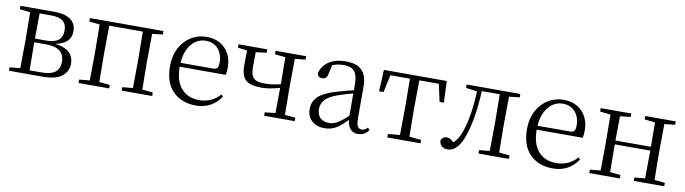

<svg xmlns="http://www.w3.org/2000/svg" viewBox="-30 -1002 5318 1491"><g transform="rotate(10 2629.0 -256.0)"><path d="M45 -27 128 -35 130 -227V-285L128 -476L45 -485V-512H311Q399 -512 442 -479.5Q485 -447 485 -388Q485 -291 362 -268Q510 -251 510 -135Q510 -77 462 -38.5Q414 0 313 0H45ZM416 -384Q416 -432 386.5 -456Q357 -480 293 -480H202L200 -281H290Q354 -281 385 -306Q416 -331 416 -384ZM202 -31H299Q438 -31 438 -139Q438 -252 292 -252H200V-227Z M1173 -512V-485L1090 -475L1088 -285V-227L1090 -36L1174 -27V0H933V-27L1016 -35L1018 -227V-285L1016 -480H751L749 -285V-227L751 -36L835 -27V0H593V-27L676 -35L678 -227V-285L676 -476L593 -485V-512Z M1270 -254Q1270 -335 1302.5 -396.5Q1335 -458 1390.5 -492Q1446 -526 1512 -526Q1574 -526 1619.5 -499.5Q1665 -473 1689.5 -426.5Q1714 -380 1714 -321Q1714 -285 1708 -261H1345Q1346 -146 1398 -89Q1450 -32 1538 -32Q1638 -32 1702 -105L1717 -91Q1646 14 1520 14Q1407 14 1338.5 -54.5Q1270 -123 1270 -254ZM1645 -346Q1645 -412 1609 -453.5Q1573 -495 1510 -495Q1467 -495 1431 -470.5Q1395 -446 1372.5 -400Q1350 -354 1346 -292H1603Q1627 -292 1636 -304.5Q1645 -317 1645 -346Z M2298 -512V-485L2215 -476L2213 -285V-227L2215 -35L2298 -27V0H2057V-27L2140 -36L2142 -235Q2062 -211 1997 -211Q1907 -211 1872 -245Q1837 -279 1837 -356L1838 -476L1765 -485V-512H1991V-485L1907 -475L1906 -358Q1906 -315 1916 -291.5Q1926 -268 1949.5 -257.5Q1973 -247 2017 -247Q2080 -247 2142 -264V-285L2140 -476L2057 -485V-512Z M2711 -83Q2662 -31 2623 -8.5Q2584 14 2533 14Q2473 14 2434.5 -20Q2396 -54 2396 -114Q2396 -172 2436.5 -211.5Q2477 -251 2571 -279Q2635 -298 2709 -316V-354Q2709 -409 2697 -440Q2685 -471 2660 -483Q2635 -495 2593 -495Q2550 -495 2509 -478L2493 -407Q2489 -385 2478.5 -375Q2468 -365 2450 -365Q2416 -365 2410 -398Q2426 -459 2478 -492.5Q2530 -526 2610 -526Q2695 -526 2736.5 -485Q2778 -444 2778 -354V-111Q2778 -63 2788.5 -44.5Q2799 -26 2822 -26Q2835 -26 2845 -31Q2855 -36 2867 -49L2882 -33Q2852 13 2798 13Q2722 13 2711 -83ZM2585 -253Q2522 -230 2494.5 -198.5Q2467 -167 2467 -126Q2467 -80 2493 -56Q2519 -32 2563 -32Q2595 -32 2627.5 -50.5Q2660 -69 2709 -115V-291Q2632 -270 2585 -253Z M3028 -27 3122 -36 3124 -227V-285L3122 -480H2968L2938 -342H2903L2911 -512H3407L3414 -342H3380L3350 -480H3196L3194 -285V-227L3196 -36L3290 -27V0H3028Z M3747 -27 3830 -35 3832 -227V-285L3830 -482H3688Q3679 -271 3634 -135Q3589 10 3503 10Q3475 10 3457 -6.5Q3439 -23 3439 -51Q3453 -81 3484 -81Q3498 -81 3511 -74Q3524 -67 3539 -52Q3558 -67 3572 -89Q3586 -111 3599 -146Q3644 -273 3652 -474L3564 -485V-512H3987V-485L3904 -476L3902 -285V-227L3904 -36L3987 -27V0H3747Z M4085 -254Q4085 -335 4117.5 -396.5Q4150 -458 4205.5 -492Q4261 -526 4327 -526Q4389 -526 4434.5 -499.5Q4480 -473 4504.5 -426.5Q4529 -380 4529 -321Q4529 -285 4523 -261H4160Q4161 -146 4213 -89Q4265 -32 4353 -32Q4453 -32 4517 -105L4532 -91Q4461 14 4335 14Q4222 14 4153.5 -54.5Q4085 -123 4085 -254ZM4460 -346Q4460 -412 4424 -453.5Q4388 -495 4325 -495Q4282 -495 4246 -470.5Q4210 -446 4187.5 -400Q4165 -354 4161 -292H4418Q4442 -292 4451 -304.5Q4460 -317 4460 -346Z M5212 -512V-485L5129 -476L5127 -285V-227L5129 -36L5212 -27V0H4972V-27L5055 -35L5057 -254H4777L4779 -36L4862 -27V0H4621V-27L4704 -35L4706 -227V-285L4704 -476L4621 -485V-512H4862V-485L4779 -476L4777 -284H5057L5055 -476L4972 -485V-512Z"/></g></svg>

Font: GL-CurulMinamoto Light
Style: Regular
Weight: 300
Designer: Eunice (kana); Ryoko NISHIZUKA 西塚涼子 (ideographs); Frank Grießhammer (Latin, Greek & Cyrillic); Wenlong ZHANG
Foundry: Gutenberg Labo; Adobe
Version: Version 1.002